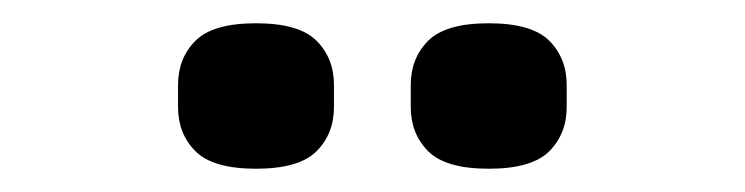

<svg xmlns="http://www.w3.org/2000/svg" viewBox="-20 -752 640 165"><path d="M200 -607Q163 -607 148 -622Q133 -637 133 -660V-679Q133 -702 148 -717Q163 -732 200 -732Q237 -732 252 -717Q267 -702 267 -679V-660Q267 -637 252 -622Q237 -607 200 -607ZM400 -607Q363 -607 348 -622Q333 -637 333 -660V-679Q333 -702 348 -717Q363 -732 400 -732Q437 -732 452 -717Q467 -702 467 -679V-660Q467 -637 452 -622Q437 -607 400 -607Z"/></svg>

Font: IBM Plex Mono Medium
Style: Regular
Weight: 500
Monospace: yes
Designer: Mike Abbink, Paul van der Laan, Pieter van Rosmalen
Foundry: Bold Monday
Version: Version 2.3